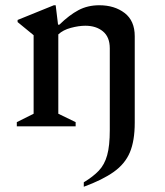

<svg xmlns="http://www.w3.org/2000/svg" viewBox="-20 -481 630 731"><path d="M44 0V-16L108 -48V-347L47 -397V-405L185 -461H192L201 -387H206Q244 -424 279 -442.5Q314 -461 358 -461Q416 -461 454.5 -431.5Q493 -402 493 -343V-14Q493 55 474.5 99Q456 143 413 173.5Q370 204 299 230V213Q334 192 356 169Q378 146 388 110Q398 74 398 14V-297Q398 -340 372 -361.5Q346 -383 305 -383Q280 -383 250 -375Q220 -367 202 -350V-48L268 -16V0Z"/></svg>

Font: Spectral Medium
Style: Regular
Weight: 500
Designer: Jean-Baptiste Levee
Foundry: Production Type
Version: Version 2.001